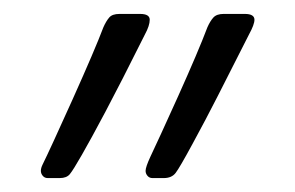

<svg xmlns="http://www.w3.org/2000/svg" viewBox="-20 -573 420 273"><path d="M341.8 -544.9Q341.8 -538.1 334 -523.9Q307.1 -470.7 289.8 -436.8Q272.5 -402.8 253.9 -368.7Q235.4 -334.5 229.7 -327.1Q224.1 -319.8 212.9 -319.8H196.8Q192.4 -319.8 189.7 -323Q187 -326.2 187 -330.1Q187 -335.4 193.8 -350.1Q204.1 -371.6 233.2 -436Q262.2 -500.5 274.9 -534.2Q278.8 -543 283.4 -548.1Q288.1 -553.2 297.9 -553.2H328.1Q341.8 -553.2 341.8 -544.9ZM192.9 -544.9Q192.9 -536.6 186 -523.9Q150.9 -453.6 129.9 -414.1Q108.9 -374.5 96.4 -352.8Q84 -331.1 79.3 -325.4Q74.7 -319.8 64.9 -319.8H47.9Q43.5 -319.8 40.8 -323Q38.1 -326.2 38.1 -330.1Q38.1 -334 40.5 -338.9Q51.3 -360.8 83.3 -431.9Q115.2 -502.9 127 -534.2Q130.9 -543 135.3 -548.1Q139.6 -553.2 149.9 -553.2H179.2Q192.9 -553.2 192.9 -544.9Z"/></svg>

Font: Liberation Serif
Style: Regular
Weight: 400
Designer: Steve Matteson
Foundry: Ascender Corporation
Version: Version 2.1.5